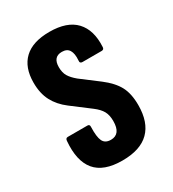

<svg xmlns="http://www.w3.org/2000/svg" viewBox="-131 -572 588 653"><g transform="rotate(-30 163.0 -245.5)"><path d="M159.9 6Q86.4 6 54.5 -32.4Q22.6 -70.8 29.2 -146.5Q29.9 -156.8 38.5 -156.8H115.6Q124.7 -156.8 123.9 -146.7Q122.5 -108.1 130.5 -91.4Q138.5 -74.7 161.1 -74.7Q199.6 -74.7 199.6 -126.3Q199.6 -149.9 191.1 -165.1Q182.6 -180.3 162.6 -195.5L91.9 -249.1Q61.3 -272.3 45.6 -302.2Q29.8 -332.1 29.8 -374.3Q29.8 -434.2 63.2 -465.8Q96.6 -497.5 162.6 -497.5Q231.9 -497.5 264.9 -462.3Q297.8 -427.1 294.2 -362.7Q294.2 -352.3 284.4 -352.3H208.7Q204.8 -352.3 201.9 -354.7Q199 -357.1 200 -364.7Q202 -390 193.7 -403.7Q185.5 -417.4 165.3 -417.4Q130.6 -417.4 130.6 -377.1Q130.6 -355.9 138.9 -341.9Q147.3 -327.8 165.5 -312.7L233.6 -261.1Q269.2 -233.9 284.8 -205Q300.4 -176 300.4 -130.8Q300.4 -63.3 265.4 -28.7Q230.5 6 159.9 6Z"/></g></svg>

Font: Sofia Sans Extra Condensed
Style: Regular
Weight: 400
Designer: Botio Nikoltchev, Ani Petrova
Foundry: lettersoup
Version: Version 4.101